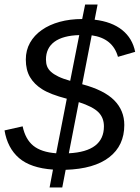

<svg xmlns="http://www.w3.org/2000/svg" viewBox="-26 -760 617 848"><path d="M523 -208Q523 -117 456.5 -65.5Q390 -14 264 -10L249 68H193L208 -11Q109 -18 58 -62Q7 -106 -6 -184L74 -202Q86 -145 121 -116.5Q156 -88 222 -83L269 -324Q196 -343 160 -366Q125 -388 106.5 -419.5Q88 -451 88 -497Q88 -538 106.5 -571Q125 -604 158.5 -627.5Q192 -651 237.5 -663.5Q283 -676 337 -676L350 -740H405L392 -673Q468 -664 513.5 -627.5Q559 -591 571 -531L495 -509Q472 -591 379 -604L337 -388Q434 -362 478.5 -317Q523 -272 523 -208ZM433 -202Q433 -240 408.5 -264.5Q384 -289 322 -309L278 -83Q433 -91 433 -202ZM177 -497Q177 -480 182 -467Q187 -454 199 -443Q211 -432 231.5 -422Q252 -412 284 -403L324 -605Q252 -603 214.5 -575.5Q177 -548 177 -497Z"/></svg>

Font: Libra Sans Modern
Style: Italic
Weight: 400
Italic angle: -12°
Foundry: Stefan Peev, Context Ltd
Version: Version 1.000